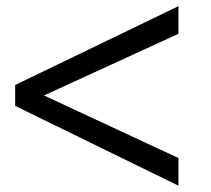

<svg xmlns="http://www.w3.org/2000/svg" viewBox="-20 -585 670 611"><path d="M547.9 -82V5.9L28.3 -248V-314.5L547.9 -565.4V-477.5L120.1 -281.2Z"/></svg>

Font: Allerta
Style: Medium
Weight: 500
Designer: Matt McInerney
Foundry: Matt McInerney
Version: Version 1.0